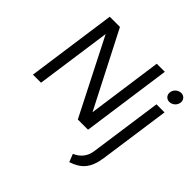

<svg xmlns="http://www.w3.org/2000/svg" viewBox="-229 -912 1395 1395"><g transform="rotate(45 469.0 -214.5)"><path d="M938 -622C938 -648 918 -668 891 -668C859 -667 830 -642 829 -606C829 -580 849 -560 876 -560C908 -561 937 -586 938 -622ZM743 78C735 135 704 177 647 202L671 263C761 233 811 184 828 64L905 -482H822ZM132 -692 35 0H118L200 -582L496 0H601L698 -692H615L534 -113L237 -692Z"/></g></svg>

Font: Cantarell
Style: Oblique
Weight: 400
Italic angle: -8°
Designer: Dave Crossland
Version: Version 0.024